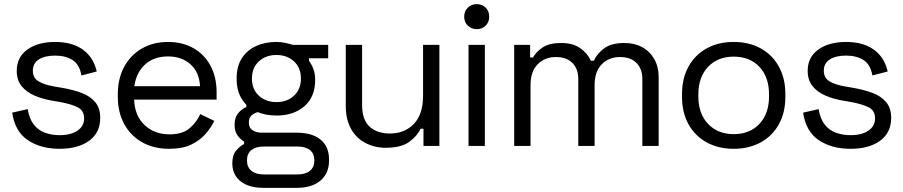

<svg xmlns="http://www.w3.org/2000/svg" viewBox="-20 -706 4370 929"><path d="M39 -161 114 -178Q122 -130 144 -102.5Q166 -75 198.5 -63.5Q231 -52 268 -52Q323 -52 355 -74Q387 -96 387 -133Q387 -171 356.5 -186.5Q326 -202 273 -212L232 -219Q185 -227 146 -244Q107 -261 84 -290Q61 -319 61 -363Q61 -429 112 -466Q163 -503 247 -503Q330 -503 381.5 -465.5Q433 -428 448 -360L374 -341Q365 -394 331 -415.5Q297 -437 247 -437Q197 -437 168 -418.5Q139 -400 139 -364Q139 -329 166.5 -312.5Q194 -296 240 -288L281 -281Q333 -272 374.5 -256.5Q416 -241 440.5 -212Q465 -183 465 -136Q465 -64 411.5 -25Q358 14 268 14Q177 14 114.5 -28Q52 -70 39 -161Z M550 -238V-250Q550 -326 581 -383Q612 -440 667 -471.5Q722 -503 793 -503Q862 -503 915 -473.5Q968 -444 998 -389Q1028 -334 1028 -260V-224H629Q632 -145 680 -100.5Q728 -56 800 -56Q863 -56 897 -85Q931 -114 949 -154L1017 -121Q1002 -90 975.5 -59Q949 -28 906.5 -7Q864 14 798 14Q724 14 668 -17.5Q612 -49 581 -106Q550 -163 550 -238ZM948 -289Q944 -357 901.5 -395Q859 -433 793 -433Q726 -433 683 -395Q640 -357 630 -289Z M1255 203Q1205 203 1171 187.5Q1137 172 1120.5 145.5Q1104 119 1104 85Q1104 44 1123 22Q1142 0 1161 -9V-21Q1144 -31 1129.5 -50.5Q1115 -70 1115 -103Q1115 -138 1133 -159Q1151 -180 1172 -188V-207L1235 -165Q1216 -162 1200 -150Q1184 -138 1184 -113Q1184 -88 1201.5 -76Q1219 -64 1247 -64H1415Q1490 -64 1531 -30.5Q1572 3 1572 65V72Q1572 132 1531 167.5Q1490 203 1415 203ZM1420 138Q1458 138 1479.5 120.5Q1501 103 1501 70Q1501 37 1479.5 20Q1458 3 1420 3H1256Q1218 3 1196.5 20Q1175 37 1175 70Q1175 103 1196.5 120.5Q1218 138 1256 138ZM1436 -326Q1436 -378 1402.5 -409Q1369 -440 1318 -440Q1266 -440 1232.5 -409Q1199 -378 1199 -326Q1199 -274 1232.5 -243Q1266 -212 1318 -212Q1369 -212 1402.5 -243Q1436 -274 1436 -326ZM1125 -324V-328Q1125 -385 1150 -424Q1175 -463 1218.5 -483Q1262 -503 1317 -503Q1340 -503 1360.5 -498.5Q1381 -494 1397 -489H1568V-424H1475V-412Q1488 -394 1496.5 -371.5Q1505 -349 1505 -320Q1505 -237 1453 -192Q1401 -147 1318 -147Q1262 -147 1218.5 -167Q1175 -187 1150 -227Q1125 -267 1125 -324Z M1653 -193V-489H1732V-199Q1732 -126 1768.5 -93Q1805 -60 1867 -60Q1937 -60 1982 -106Q2027 -152 2027 -243V-489H2106V0H2029V-83H2015Q1999 -48 1960 -19.5Q1921 9 1846 9Q1793 9 1748.5 -14Q1704 -37 1678.5 -82.5Q1653 -128 1653 -193Z M2247 0V-489H2326V0ZM2226 -625Q2226 -652 2243.5 -669Q2261 -686 2287 -686Q2313 -686 2330 -669Q2347 -652 2347 -625Q2347 -599 2330 -582Q2313 -565 2287 -565Q2261 -565 2243.5 -582Q2226 -599 2226 -625Z M2468 0V-489H2545V-428H2559Q2573 -454 2605 -476Q2637 -498 2695 -498Q2752 -498 2787.5 -473Q2823 -448 2839 -412H2853Q2870 -448 2904.5 -473Q2939 -498 3001 -498Q3050 -498 3087 -478Q3124 -458 3145.5 -420.5Q3167 -383 3167 -331V0H3088V-324Q3088 -373 3059.5 -401.5Q3031 -430 2980 -430Q2926 -430 2891.5 -395Q2857 -360 2857 -294V0H2778V-324Q2778 -373 2749.5 -401.5Q2721 -430 2670 -430Q2616 -430 2581.5 -395Q2547 -360 2547 -294V0Z M3280 -238V-251Q3280 -327 3311.5 -384Q3343 -441 3399.5 -472Q3456 -503 3530 -503Q3604 -503 3660.5 -472Q3717 -441 3748.5 -384Q3780 -327 3780 -251V-238Q3780 -161 3748.5 -104.5Q3717 -48 3660.5 -17Q3604 14 3530 14Q3456 14 3399.5 -17Q3343 -48 3311.5 -104.5Q3280 -161 3280 -238ZM3701 -240V-249Q3701 -333 3654.5 -382.5Q3608 -432 3530 -432Q3453 -432 3406 -382.5Q3359 -333 3359 -249V-240Q3359 -156 3406 -106.5Q3453 -57 3530 -57Q3608 -57 3654.5 -106.5Q3701 -156 3701 -240Z M3866 -161 3941 -178Q3949 -130 3971 -102.5Q3993 -75 4025.5 -63.5Q4058 -52 4095 -52Q4150 -52 4182 -74Q4214 -96 4214 -133Q4214 -171 4183.5 -186.5Q4153 -202 4100 -212L4059 -219Q4012 -227 3973 -244Q3934 -261 3911 -290Q3888 -319 3888 -363Q3888 -429 3939 -466Q3990 -503 4074 -503Q4157 -503 4208.5 -465.5Q4260 -428 4275 -360L4201 -341Q4192 -394 4158 -415.5Q4124 -437 4074 -437Q4024 -437 3995 -418.5Q3966 -400 3966 -364Q3966 -329 3993.5 -312.5Q4021 -296 4067 -288L4108 -281Q4160 -272 4201.5 -256.5Q4243 -241 4267.5 -212Q4292 -183 4292 -136Q4292 -64 4238.5 -25Q4185 14 4095 14Q4004 14 3941.5 -28Q3879 -70 3866 -161Z"/></svg>

Font: Space Grotesk Frontify
Style: Regular
Weight: 400
Designer: Florian Karsten
Version: Version 2.000